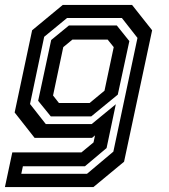

<svg xmlns="http://www.w3.org/2000/svg" viewBox="-40 -560 688 780"><path d="M-20 200 10 59H291L340 18.5L346 -10L334 0H100.5L19.5 -103L90.5 -437L215 -540H496.5L578 -437L464 97L339.5 200ZM46.5 146H313.5L420.5 56L518.5 -406L455 -487H232.5L139.5 -410.5L82 -137.5L146 -56H332.5L430.5 -136.5L393 41.5L305 115.5H53ZM166.5 -87 115 -150.5 168 -397.5 240 -456.5H434.5L485.5 -393L438.5 -175.5L330.5 -87ZM199.5 -141.5H324L384.5 -191.5L422 -368.5L397.5 -399H254L217 -368.5L175.5 -172Z"/></svg>

Font: Tourney SemiBold
Style: Italic
Weight: 600
Italic angle: -12°
Version: Version 1.015